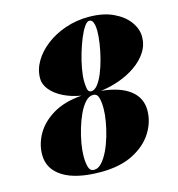

<svg xmlns="http://www.w3.org/2000/svg" viewBox="-113 -858 895 966"><g transform="rotate(-15 335.0 -375.0)"><path d="M30.5 -150Q30.5 -206.5 60.5 -258Q90.5 -309.5 150.2 -344.8Q210 -380 299 -386.5Q250 -394.5 209.2 -414.2Q168.5 -434 144.2 -462.8Q120 -491.5 120 -525Q120 -570 144.8 -612Q169.5 -654 213.2 -687.5Q257 -721 314 -740.5Q371 -760 435 -760Q510.5 -760 563 -735.2Q615.5 -710.5 642.8 -672.5Q670 -634.5 670 -594.5Q670 -551 646.5 -515Q623 -479 584 -451.8Q545 -424.5 497 -407.5Q449 -390.5 400 -384.5Q497.5 -374.5 548.8 -334.8Q600 -295 600 -230Q600 -170 565.8 -115Q531.5 -60 463.5 -25Q395.5 10 295 10Q167 10 98.8 -32.5Q30.5 -75 30.5 -150ZM330 -454Q330 -436 333.2 -415.5Q336.5 -395 352 -395Q369.5 -395 385.8 -415.2Q402 -435.5 415.5 -468.5Q429 -501.5 439 -540.2Q449 -579 454.5 -616.2Q460 -653.5 460 -681.5Q460 -688.5 458.8 -702.5Q457.5 -716.5 451.8 -728.5Q446 -740.5 433 -740.5Q421.5 -740.5 407.5 -720Q393.5 -699.5 380 -666.8Q366.5 -634 355 -595.5Q343.5 -557 336.8 -519.8Q330 -482.5 330 -454ZM230 -88.5Q230 -55.5 236.5 -32.5Q243 -9.5 264.5 -9.5Q285.5 -9.5 304.2 -30Q323 -50.5 338.8 -83.2Q354.5 -116 365.8 -154.5Q377 -193 383.2 -230.2Q389.5 -267.5 389.5 -296Q389.5 -329 383.2 -352Q377 -375 355 -375Q334 -375 315.2 -354.8Q296.5 -334.5 281 -301.5Q265.5 -268.5 254 -229.8Q242.5 -191 236.2 -153.8Q230 -116.5 230 -88.5Z"/></g></svg>

Font: Bodoni* 11pt Fatface
Style: Italic
Weight: 900
Italic angle: -13°
Version: Version 2.3